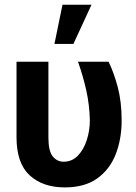

<svg xmlns="http://www.w3.org/2000/svg" viewBox="-20 -793 582 823"><path d="M50.8 -528.4H187.5V-203.8Q187.5 -144.9 206.3 -122.3Q225.1 -99.8 252.5 -99.8Q289.1 -99.8 314.1 -126.1Q339.1 -152.3 352.1 -193Q365.1 -233.7 365.1 -276.6Q364 -341.6 350 -404.8Q335.9 -468 314.3 -528.4H445.3Q467.7 -483.3 484.6 -420.3Q501.4 -357.2 501.4 -276.6Q501.4 -197.1 476 -131.9Q450.6 -66.8 396.8 -28.2Q343 10.3 257.8 10.3Q163.4 10.3 107.1 -41.5Q50.8 -93.4 50.8 -204.9ZM213.4 -604.8 247.9 -772.7H372.2L294.7 -604.8Z"/></svg>

Font: Interface
Style: Bold
Weight: 700
Designer: Rasmus Andersson
Foundry: rsms
Version: Version 1.8